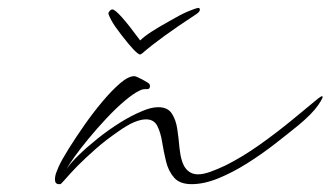

<svg xmlns="http://www.w3.org/2000/svg" viewBox="-20 -461 842 489"><path d="M134 8H130Q120 8 120 -4Q120 -14 124.5 -24.5Q129 -35 130 -38Q138 -55 155.5 -83Q173 -111 195 -142.5Q217 -174 241 -202.5Q265 -231 286 -249Q307 -267 322 -267Q326 -267 338.5 -260.5Q351 -254 357 -250Q362 -247 362 -242Q362 -234 355 -234H350Q347 -234 344 -233.5Q341 -233 335 -230Q320 -223 298 -204.5Q276 -186 252 -160.5Q228 -135 206.5 -109Q185 -83 170 -62Q155 -41 150 -31Q159 -45 180 -65.5Q201 -86 228.5 -108Q256 -130 285.5 -148.5Q315 -167 342 -178Q365 -188 383 -188Q407 -188 417.5 -172Q428 -156 431.5 -132.5Q435 -109 437 -85Q441 -47 453 -32Q465 -17 484 -17Q498 -17 516 -23.5Q534 -30 555 -40Q597 -61 641.5 -92.5Q686 -124 727 -158L790 -210Q798 -216 800 -216Q806 -216 790.5 -193.5Q775 -171 740 -142Q713 -120 679.5 -94Q646 -68 609.5 -45Q573 -22 536.5 -7Q500 8 468 8Q438 8 423.5 -8.5Q409 -25 403 -49.5Q397 -74 393 -99Q389 -124 380.5 -140.5Q372 -157 352 -157Q339 -157 322 -150Q305 -143 281 -126Q249 -104 223.5 -81.5Q198 -59 177 -38Q170 -31 160 -20Q150 -9 142.5 -0.5Q135 8 134 8ZM337 -322Q327 -323 290 -371Q272 -394 264 -408.5Q256 -423 256 -428Q261 -437 266 -437Q279 -437 337 -358Q347 -368 365.5 -380Q384 -392 411 -407Q440 -424 459 -432Q478 -440 486 -441Q489 -440 489 -436Q489 -431 480 -425Q434 -395 399.5 -370Q365 -345 342 -325Z"/></svg>

Font: WindSong
Style: Regular
Weight: 400
Designer: Robert E. Leuschke
Foundry: Robert E. Leuschke
Version: Version 1.010; ttfautohint (v1.8.3)